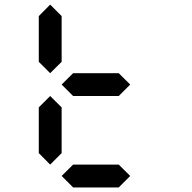

<svg xmlns="http://www.w3.org/2000/svg" viewBox="-20 -821 840 841"><path d="M199.7 -100.1 149.9 -150.4V-350.6L199.7 -400.4L250 -350.6V-150.4ZM199.7 -500.5 149.9 -550.3V-750.5L199.7 -800.8L250 -750.5V-550.3ZM500 -400.4H300.3L250 -450.7L300.3 -500.5H500L550.3 -450.7ZM500 0H300.3L250 -50.3L300.3 -100.1H500L550.3 -50.3Z"/></svg>

Font: E1234
Style: Regular
Weight: 400
Designer: GGBot
Version: Version 1.00;September 7, 2020